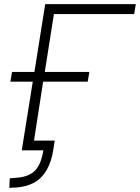

<svg xmlns="http://www.w3.org/2000/svg" viewBox="-20 -725 675 926"><path d="M25 181 27 135 63 132Q122 127 150.5 96Q179 65 189 0H85L138 -331H30L38 -378H146L198 -705H635L627 -657H240L196 -378H411L403 -331H188L144 -47H244L237 -2Q228 55 205 95Q182 135 146 155Q110 175 62 179Z"/></svg>

Font: Nunito Sans 7pt ExtraLight
Style: Italic
Weight: 250
Italic angle: -9°
Designer: Vernon Adams
Foundry: Vernon Adams
Version: Version 3.101;gftools[0.9.27]